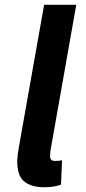

<svg xmlns="http://www.w3.org/2000/svg" viewBox="-20 -770 361 805"><path d="M192.9 -146Q188 -114.3 191.7 -104.7Q195.3 -95.2 210.9 -95.2Q228.5 -95.2 240.2 -98.1L235.8 3.9Q209 15.1 163.1 15.1Q129.9 14.6 107.2 5.6Q84.5 -3.4 72.5 -18.3Q60.5 -33.2 55.9 -55.7Q51.3 -78.1 52.5 -100.8Q53.7 -123.5 59.1 -152.8L165 -750H299.8Z"/></svg>

Font: Stilu SemiBold
Style: Italic
Weight: 600
Italic angle: -10°
Designer: Genilson Lima Santos
Foundry: Genilson Lima Santos
Version: Version 1.200;PS 001.200;hotconv 1.0.88;makeotf.lib2.5.64775